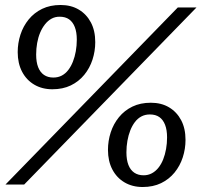

<svg xmlns="http://www.w3.org/2000/svg" viewBox="-20 -740 819 770"><path d="M288 -581Q288 -611 280 -631.5Q272 -652 257 -662.5Q242 -673 219 -673Q201 -673 186.5 -665Q172 -657 160.5 -642.5Q149 -628 141 -609Q133 -590 129 -567.5Q125 -545 125 -521Q125 -491 133 -470.5Q141 -450 156.5 -439.5Q172 -429 194 -429Q213 -429 228 -437Q243 -445 254 -459.5Q265 -474 272.5 -493Q280 -512 284 -534.5Q288 -557 288 -581ZM51 -531Q51 -567 62 -601Q73 -635 95 -662Q117 -689 149 -704.5Q181 -720 223 -720Q265 -720 296 -701.5Q327 -683 344.5 -650Q362 -617 362 -571Q362 -535 351 -501Q340 -467 318 -440Q296 -413 264 -397.5Q232 -382 190 -382Q149 -382 117.5 -400.5Q86 -419 68.5 -452.5Q51 -486 51 -531ZM650 -189Q650 -219 642 -239.5Q634 -260 619 -270.5Q604 -281 581 -281Q562 -281 547 -273Q532 -265 521 -250.5Q510 -236 502.5 -217Q495 -198 491 -175.5Q487 -153 487 -129Q487 -99 495 -78.5Q503 -58 518.5 -47.5Q534 -37 556 -37Q574 -37 589 -45Q604 -53 615.5 -67.5Q627 -82 634.5 -101Q642 -120 646 -142.5Q650 -165 650 -189ZM413 -139Q413 -175 424 -209Q435 -243 457 -270Q479 -297 511 -312.5Q543 -328 585 -328Q627 -328 658 -309.5Q689 -291 706.5 -258Q724 -225 724 -179Q724 -143 713 -109Q702 -75 680 -48Q658 -21 626 -5.5Q594 10 552 10Q511 10 479.5 -8.5Q448 -27 430.5 -60.5Q413 -94 413 -139ZM693 -710H768L77 0H2Z"/></svg>

Font: Roboto Serif 20pt
Style: Italic
Weight: 400
Italic angle: -10°
Designer: Greg Gazdowicz
Foundry: Commercial Type
Version: Version 1.008